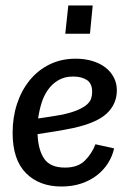

<svg xmlns="http://www.w3.org/2000/svg" viewBox="-20 -670 479 700"><path d="M217 -59Q264 -59 289.5 -84.5Q315 -110 328 -144L396 -129Q390 -101 374 -75.5Q358 -50 333.5 -31Q309 -12 276.5 -1Q244 10 204 10Q123 10 74.5 -39Q26 -88 26 -186Q26 -242 42 -291Q58 -340 88 -377Q118 -414 160.5 -435Q203 -456 256 -456Q288 -456 315.5 -448Q343 -440 363 -425Q383 -410 394.5 -388.5Q406 -367 406 -341Q406 -291 369.5 -256.5Q333 -222 246 -203Q217 -197 184.5 -191.5Q152 -186 117 -181Q119 -124 141 -91.5Q163 -59 217 -59ZM207 -252Q243 -260 264.5 -269.5Q286 -279 297.5 -289.5Q309 -300 312.5 -311.5Q316 -323 316 -335Q316 -366 296.5 -378.5Q277 -391 247 -391Q216 -391 193.5 -378Q171 -365 155.5 -343.5Q140 -322 131.5 -294.5Q123 -267 119 -238Q147 -242 168.5 -245.5Q190 -249 207 -252ZM229 -650H318L308 -547H218Z"/></svg>

Font: Zilla Slab Medium
Style: Regular
Weight: 500
Designer: Typotheque.com
Foundry: Typotheque type foundry
Version: Version 1.1; 2017